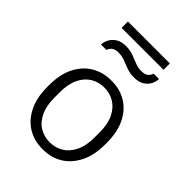

<svg xmlns="http://www.w3.org/2000/svg" viewBox="-234 -926 1049 1049"><g transform="rotate(45 290.0 -401.5)"><path d="M286 10Q223 10 173.5 -20.5Q124 -51 95.5 -109Q67 -167 67 -248V-263Q67 -346 96 -403.5Q125 -461 175 -491Q225 -521 288 -521H294Q358 -521 407.5 -490.5Q457 -460 485 -402.5Q513 -345 513 -263V-248Q513 -167 484 -109Q455 -51 405.5 -20.5Q356 10 292 10ZM290 -44Q333 -44 368 -65Q403 -86 424 -129Q445 -172 445 -235V-276Q445 -340 424 -382.5Q403 -425 368 -446Q333 -467 290 -467Q247 -467 212 -446Q177 -425 156.5 -382.5Q136 -340 136 -276V-235Q136 -172 156.5 -129Q177 -86 212 -65Q247 -44 290 -44ZM111 -620Q111 -639 121.5 -660Q132 -681 154.5 -696Q177 -711 214 -711Q245 -711 270.5 -701.5Q296 -692 319.5 -682.5Q343 -673 370 -673Q395 -673 408.5 -683.5Q422 -694 427 -711H468Q468 -692 458 -671Q448 -650 425.5 -635Q403 -620 365 -620Q334 -620 309 -629Q284 -638 260.5 -647.5Q237 -657 209 -657Q185 -657 171.5 -647Q158 -637 153 -620ZM126 -764V-813H450V-764Z"/></g></svg>

Font: Chivo Medium ExtraLight
Style: Regular
Weight: 250
Version: Version 2.002